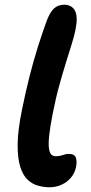

<svg xmlns="http://www.w3.org/2000/svg" viewBox="-20 -780 385 811"><path d="M190 11Q166 11 141.5 4.5Q117 -2 97 -20.5Q77 -39 65.5 -75.5Q54 -112 54.5 -170.5Q55 -229 73 -317Q89 -396 105.5 -460.5Q122 -525 140 -582Q158 -639 178 -694Q192 -730 209 -745Q226 -760 251 -760Q283 -760 296.5 -735Q310 -710 299 -655Q293 -626 282.5 -592.5Q272 -559 259 -517Q246 -475 231 -421.5Q216 -368 202 -297Q191 -240 187.5 -205.5Q184 -171 187 -152Q190 -133 197.5 -126.5Q205 -120 215 -120Q229 -120 238.5 -123Q248 -126 255 -128Q262 -130 270 -130Q295 -130 300.5 -114Q306 -98 301 -74Q296 -49 279.5 -29.5Q263 -10 239.5 0.5Q216 11 190 11Z"/></svg>

Font: Shantell Sans SemiBold
Style: Italic
Weight: 600
Italic angle: -11°
Designer: Stephen Nixon, Anya Danilova, Shantell Martin
Foundry: Arrow Type
Version: Version 1.011;[c5ecc13dd]